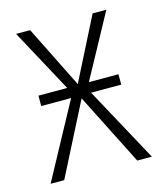

<svg xmlns="http://www.w3.org/2000/svg" viewBox="-86 -587 551 652"><g transform="rotate(-15 190.0 -261.0)"><path d="M225.1 -263.2 368.2 0H316.9L189 -252.9L60.1 0H12.2L154.8 -263.2H49.8V-299.8H150.9L30.8 -522H80.1L189 -303.2L299.8 -522H348.1L227.1 -299.8H331.1V-263.2Z"/></g></svg>

Font: Fira Sans Compressed ExtraLight
Style: Regular
Weight: 250
Width: 1
Designer: Carrois Corporate & Edenspiekermann AG
Foundry: Carrois Corporate GbR & Edenspiekermann AG
Version: Version 4.203;PS 004.203;hotconv 1.0.88;makeotf.lib2.5.64775